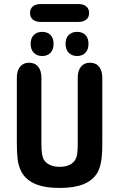

<svg xmlns="http://www.w3.org/2000/svg" viewBox="-20 -915 587 946"><path d="M484 -209V-532Q484 -567 468 -586.5Q452 -606 423 -606Q395 -606 379 -586.5Q363 -567 363 -532V-208Q363 -180 361 -162Q359 -144 354 -134Q345 -114 324.5 -103.5Q304 -93 273 -93Q246 -93 226 -102.5Q206 -112 196 -128Q190 -139 187 -157Q184 -175 184 -208V-532Q184 -567 168 -586.5Q152 -606 123 -606Q95 -606 79 -586.5Q63 -567 63 -532V-209Q63 -160 67 -130Q71 -100 81 -78Q101 -33 148.5 -11Q196 11 273 11Q346 11 391.5 -7.5Q437 -26 460 -64Q473 -88 478.5 -121Q484 -154 484 -209ZM188 -758Q162 -758 146.5 -742.5Q131 -727 131 -699Q131 -671 146.5 -655Q162 -639 188 -639Q214 -639 229 -655Q244 -671 244 -699Q244 -727 229 -742.5Q214 -758 188 -758ZM360 -758Q334 -758 318.5 -742.5Q303 -727 303 -699Q303 -671 318.5 -655Q334 -639 360 -639Q386 -639 401 -655Q416 -671 416 -699Q416 -727 401 -742.5Q386 -758 360 -758ZM181 -895Q156 -895 142 -883.5Q128 -872 128 -851Q128 -830 142 -818.5Q156 -807 181 -807H366Q391 -807 405 -818.5Q419 -830 419 -851Q419 -872 405 -883.5Q391 -895 366 -895Z"/></svg>

Font: Beiruti
Style: Bold
Weight: 700
Designer: Arlette Boutros
Foundry: Boutros
Version: Version 1.41